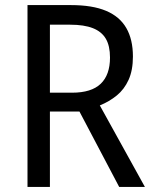

<svg xmlns="http://www.w3.org/2000/svg" viewBox="-20 -734 603 754"><path d="M259 -714Q343 -714 396.5 -691.5Q450 -669 476 -624Q502 -579 502 -512Q502 -458 485 -420.5Q468 -383 438.5 -359Q409 -335 372 -320L549 0H448L292 -296H176V0H88V-714ZM256 -637H176V-370H263Q339 -370 375.5 -405Q412 -440 412 -508Q412 -554 395.5 -582Q379 -610 344.5 -623.5Q310 -637 256 -637Z"/></svg>

Font: Noto Sans Thai SemiCondensed
Style: Regular
Weight: 400
Width: 4
Designer: Monotype Design Team
Foundry: Monotype Imaging Inc.
Version: Version 2.001